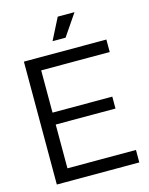

<svg xmlns="http://www.w3.org/2000/svg" viewBox="-124 -918 773 996"><g transform="rotate(-15 262.0 -420.0)"><path d="M55 0V-660H130V0ZM87 0V-67H498V0ZM87 -302V-366H451V-302ZM87 -593V-660H498V-593ZM296 -724H226L285 -840H375Z"/></g></svg>

Font: Bricolage Grotesque 48pt Condensed ExtraBold Light
Style: Regular
Weight: 300
Version: Version 1.000;gftools[0.9.30]